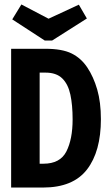

<svg xmlns="http://www.w3.org/2000/svg" viewBox="-20 -842 490 862"><path d="M30 0V-623H184Q259 -623 301.5 -602Q344 -581 372 -539Q400 -497 416.5 -440Q433 -383 433 -307Q433 -162 370.5 -81Q308 0 173 0ZM158 -107H175Q250 -107 278 -162Q306 -217 306 -306Q306 -370 296 -417Q286 -464 259.5 -490Q233 -516 184 -516H158ZM334 -821 370 -759 214 -660H181L35 -755L76 -822L198 -758Z"/></svg>

Font: Inconsolata SemiCondensed Black
Style: Regular
Weight: 900
Width: 4
Monospace: yes
Designer: Raph Levien, Cyreal, Brenton Simpson
Foundry: Raph Levien, Cyreal, Google
Version: Version 3.001; ttfautohint (v1.8.2.53-6de2)